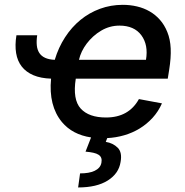

<svg xmlns="http://www.w3.org/2000/svg" viewBox="-20 -573 782 811"><path d="M49.4 -424H137.1Q133.5 -400.2 135.5 -381.4Q137.4 -362.6 146.1 -349.3Q154.8 -335.9 170.8 -328.7Q186.8 -321.4 211.3 -320.3Q226.9 -372.5 254.8 -415.5Q282.7 -458.5 319.8 -488.8Q356.9 -519.2 402.3 -535.9Q447.8 -552.6 498.6 -552.6Q529.8 -552.6 558.6 -545.8Q587.4 -539.1 611.9 -525Q636.4 -511 655.5 -489.3Q674.7 -467.7 686.8 -437.5Q699.2 -407.3 701 -368.3Q702.8 -329.2 694.6 -278.4L688.6 -240.8H300.1Q286.2 -152.3 321 -114.3Q355.5 -76.7 427.9 -76.7Q523.8 -76.7 566.8 -154.5L664.1 -136.4Q648.8 -101.9 624.5 -75.3Q600.1 -48.7 569.8 -30.2Q539.4 -11.7 504.4 -1.6Q469.5 8.5 432.9 10.3L426.8 26.3Q457.4 31.2 477.3 51.1Q496.8 70.7 489.3 111.2Q481.9 159.8 435.4 189.3Q388.8 218.8 310 218.8L318.2 159.4Q336.6 159.4 352.3 156.8Q367.9 154.1 379.6 148.6Q391.3 143.1 398.8 134.6Q406.2 126.1 408.4 114.3Q410.5 102.6 407.7 94.5Q404.8 86.3 396.5 80.8Q388.1 75.3 374.5 72.3Q360.8 69.2 341.3 67.5L364.7 7.5Q285.9 -4.3 241.5 -57.5Q184.7 -126.4 195.7 -240.8Q152 -242.2 121.1 -255.3Q90.2 -268.5 71.9 -291.9Q53.6 -315.3 48.1 -348.7Q42.6 -382.1 49.4 -424ZM596.6 -320.3Q607.2 -383.2 577.1 -424Q546.9 -464.8 484.7 -464.8Q443.2 -464.8 407.3 -443.5Q389.2 -432.9 373.8 -418.9Q358.3 -404.8 346.2 -388.8Q334.2 -372.9 325.8 -355.5Q317.5 -338.1 313.6 -320.3Z"/></svg>

Font: Inter P Medium
Style: Italic
Weight: 500
Italic angle: 9.39999°
Designer: Rasmus Andersson
Foundry: rsms
Version: Version 3.018;git-588b23468